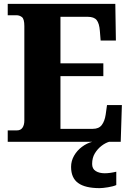

<svg xmlns="http://www.w3.org/2000/svg" viewBox="-20 -734 674 994"><path d="M20 0V-59H68Q87 -59 96.5 -73Q106 -87 106 -110V-599Q106 -636 93.5 -645.5Q81 -655 66 -655H20V-714H577L580 -524H501L497 -574Q494 -613 480.5 -630Q467 -647 434 -647H293V-406H515V-340H293V-67H461Q492 -67 507 -87Q522 -107 527 -140L534 -190H611L605 0ZM496 240Q421 240 384.5 213.5Q348 187 348 130Q348 99 363.5 72Q379 45 404.5 26Q430 7 458 0H545Q525 6 505 21.5Q485 37 471 60Q457 83 457 115Q457 140 475.5 151.5Q494 163 522 163Q535 163 550 161Q565 159 582 155V224Q567 231 539 235.5Q511 240 496 240Z"/></svg>

Font: Noto Serif Thai SemiCondensed Black
Style: Regular
Weight: 900
Width: 4
Designer: Monotype Design Team
Foundry: Monotype Imaging Inc.
Version: Version 2.002; ttfautohint (v1.8.4.7-5d5b)